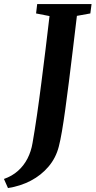

<svg xmlns="http://www.w3.org/2000/svg" viewBox="-110 -763 474 950"><path d="M-70.5 167.5 -90.5 122.5Q-49.5 108 -20.8 82.2Q8 56.5 26 21.5Q44 -13.5 51 -55.5Q62 -118 73 -193.8Q84 -269.5 94.5 -352.5Q105 -435.5 115.5 -519.8Q126 -604 135 -683.5L68.5 -696.5L74 -743H343L337 -696.5L270.5 -684.5Q260 -596 250 -513.5Q240 -431 230.8 -357.2Q221.5 -283.5 213 -221.8Q204.5 -160 196.5 -113.2Q188.5 -66.5 181 -38Q166.5 18.5 130.2 61.2Q94 104 42.5 131Q-9 158 -70.5 167.5Z"/></svg>

Font: Merriweather 24pt SemiCondensed
Style: Bold Italic
Weight: 700
Width: 4
Italic angle: -7.8°
Designer: Eben Sorkin
Foundry: Eben Sorkin
Version: Version 2.101